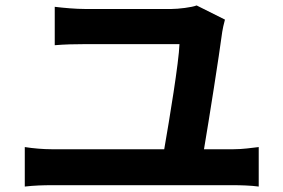

<svg xmlns="http://www.w3.org/2000/svg" viewBox="-20 -721 1040 705"><path d="M729 -173C748 -285 784 -513 796 -604C797 -612 802 -635 806 -649L702 -701C685 -694 635 -688 609 -688H293C259 -688 213 -692 181 -696V-555C217 -558 254 -559 294 -559H639C637 -494 602 -282 583 -173H170C139 -173 103 -176 71 -181V-36C105 -40 140 -41 170 -41H837C860 -41 902 -40 930 -36V-181C904 -178 872 -173 837 -173Z"/></svg>

Font: Source Han Sans SC Bold
Style: Regular
Weight: 700
Designer: Ryoko NISHIZUKA (kana & ideographs); Paul D. Hunt (Latin, Greek & Cyrillic); Wenlong ZHANG (bopomofo); Sandoll Communica
Foundry: Adobe Systems Incorporated
Version: Version 1.001;PS 1.001;hotconv 1.0.78;makeotf.lib2.5.61930